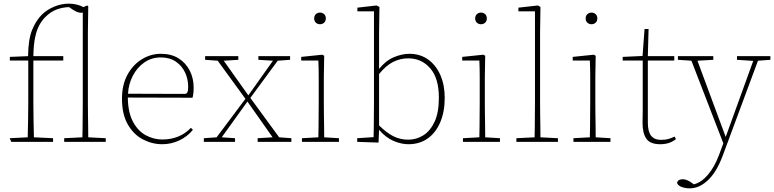

<svg xmlns="http://www.w3.org/2000/svg" viewBox="-20 -778 4245 1053"><path d="M42 0 33 -20 132 -25Q133 -72 134 -118Q135 -164 135 -210V-446H34V-466L134 -470Q135 -562 156 -613.5Q177 -665 209 -697Q237 -725 277 -741.5Q317 -758 357 -758Q381 -758 402.5 -752.5Q424 -747 437 -739L458 -748L464 -744L462 -598V-210Q462 -184 462.5 -150.5Q463 -117 463.5 -84Q464 -51 464 -25L560 -20V0H332V-20L432 -25Q433 -51 433 -84.5Q433 -118 433.5 -151Q434 -184 434 -210V-709Q431 -708 425 -708Q412 -708 399 -714Q386 -720 366 -734L359 -739Q322 -738 289.5 -725.5Q257 -713 229 -685Q210 -666 195.5 -639.5Q181 -613 172.5 -572.5Q164 -532 163 -470H327V-446H163V-210Q163 -164 164 -118Q165 -72 166 -25L271 -20V0Z M862 -463Q811 -463 771.5 -435.5Q732 -408 708.5 -362.5Q685 -317 682 -264L992 -263Q1003 -263 1007.5 -271.5Q1012 -280 1012 -302Q1012 -344 995 -380.5Q978 -417 944.5 -440Q911 -463 862 -463ZM870 13Q815 13 764.5 -13Q714 -39 681.5 -94.5Q649 -150 649 -237Q649 -313 679 -368Q709 -423 758 -453Q807 -483 862 -483Q920 -483 960 -457.5Q1000 -432 1021 -390Q1042 -348 1042 -299Q1042 -265 1036 -242L681 -243Q682 -161 709.5 -110Q737 -59 780 -36Q823 -13 870 -13Q966 -13 1027 -77L1038 -66Q1008 -29 963.5 -8Q919 13 870 13Z M1397 -450V-470H1571V-450L1503 -445L1353 -241L1511 -25L1578 -20V0H1393V-20L1475 -25L1337 -221L1196 -25L1269 -20V0H1098V-20L1168 -25L1326 -236L1174 -445L1105 -450V-470H1287V-450L1207 -445L1342 -255L1477 -445Z M1636 0V-20L1726 -25Q1727 -51 1727 -84.5Q1727 -118 1727.5 -151Q1728 -184 1728 -210V-259Q1728 -306 1728 -353Q1728 -400 1726 -446H1632V-466L1748 -478L1758 -472L1756 -356V-210Q1756 -184 1756.5 -150.5Q1757 -117 1757.5 -84Q1758 -51 1758 -25L1839 -20V0ZM1735 -645Q1722 -645 1712.5 -653.5Q1703 -662 1703 -677Q1703 -692 1712.5 -700.5Q1722 -709 1735 -709Q1748 -709 1757.5 -700.5Q1767 -692 1767 -677Q1767 -662 1757.5 -653.5Q1748 -645 1735 -645Z M1939 0V-20L2029 -26Q2030 -52 2030 -85Q2030 -118 2030.5 -151Q2031 -184 2031 -210V-716H1940V-736L2045 -748L2061 -740L2059 -598V-400Q2096 -446 2140.5 -464.5Q2185 -483 2225 -483Q2284 -483 2327.5 -452Q2371 -421 2395 -366.5Q2419 -312 2419 -242Q2419 -165 2394.5 -107.5Q2370 -50 2325.5 -18.5Q2281 13 2220 13Q2181 13 2138.5 -5Q2096 -23 2059 -66L2056 4ZM2219 -458Q2176 -458 2136.5 -438.5Q2097 -419 2059 -372V-90Q2100 -50 2137 -31Q2174 -12 2219 -12Q2264 -12 2302 -36Q2340 -60 2363.5 -110.5Q2387 -161 2387 -242Q2387 -349 2339.5 -403.5Q2292 -458 2219 -458Z M2519 0V-20L2609 -25Q2610 -51 2610 -84.5Q2610 -118 2610.5 -151Q2611 -184 2611 -210V-259Q2611 -306 2611 -353Q2611 -400 2609 -446H2515V-466L2631 -478L2641 -472L2639 -356V-210Q2639 -184 2639.5 -150.5Q2640 -117 2640.5 -84Q2641 -51 2641 -25L2722 -20V0ZM2618 -645Q2605 -645 2595.5 -653.5Q2586 -662 2586 -677Q2586 -692 2595.5 -700.5Q2605 -709 2618 -709Q2631 -709 2640.5 -700.5Q2650 -692 2650 -677Q2650 -662 2640.5 -653.5Q2631 -645 2618 -645Z M2812 0V-20L2912 -25Q2913 -51 2913 -84.5Q2913 -118 2913.5 -151Q2914 -184 2914 -210V-716H2823V-736L2930 -748L2944 -740L2942 -598V-210Q2942 -184 2942.5 -150.5Q2943 -117 2943.5 -84Q2944 -51 2944 -25L3040 -20V0Z M3125 0V-20L3215 -25Q3216 -51 3216 -84.5Q3216 -118 3216.5 -151Q3217 -184 3217 -210V-259Q3217 -306 3217 -353Q3217 -400 3215 -446H3121V-466L3237 -478L3247 -472L3245 -356V-210Q3245 -184 3245.5 -150.5Q3246 -117 3246.5 -84Q3247 -51 3247 -25L3328 -20V0ZM3224 -645Q3211 -645 3201.5 -653.5Q3192 -662 3192 -677Q3192 -692 3201.5 -700.5Q3211 -709 3224 -709Q3237 -709 3246.5 -700.5Q3256 -692 3256 -677Q3256 -662 3246.5 -653.5Q3237 -645 3224 -645Z M3601 13Q3546 13 3525 -17Q3504 -47 3504 -103Q3504 -124 3504.5 -139Q3505 -154 3505 -174V-446H3395V-466L3504 -471L3515 -619H3537L3533 -470H3678V-446H3533V-106Q3533 -56 3551 -33.5Q3569 -11 3604 -11Q3629 -11 3645 -15.5Q3661 -20 3680 -29L3687 -15Q3653 13 3601 13Z M4022 -450V-470H4205V-450L4137 -445L3944 75Q3910 166 3862.5 210.5Q3815 255 3763 255Q3741 255 3720 248Q3699 241 3693 225Q3698 205 3725 205Q3737 205 3750.5 211Q3764 217 3777 227L3785 233Q3826 223 3862 181Q3898 139 3923 73L3947 8L3772 -445L3698 -450V-470H3892V-450L3805 -445L3960 -27L4111 -444Z"/></svg>

Font: Source Serif Pro ExtraLight
Style: Regular
Weight: 200
Designer: Frank Grießhammer
Foundry: Adobe Systems Incorporated
Version: Version 3.001;hotconv 1.0.111;makeotfexe 2.5.65597